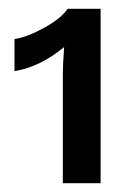

<svg xmlns="http://www.w3.org/2000/svg" viewBox="-20 -750 299 437"><path d="M134 -730H209V-333H123V-574Q123 -606 126 -643Q72 -598 13 -588V-661Q43 -666 81 -687Q119 -708 134 -730Z"/></svg>

Font: Elaine Sans Medium
Style: Regular
Weight: 500
Designer: Wei Huang
Foundry: Wei Huang
Version: Version 2.001;December 24, 2019;FontCreator 12.0.0.2547 64-b